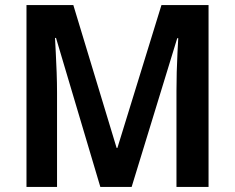

<svg xmlns="http://www.w3.org/2000/svg" viewBox="-20 -734 923 754"><path d="M374 0 200 -585H196Q197 -565 199 -528.5Q201 -492 202.5 -449.5Q204 -407 204 -370V0H84V-714H268L438 -153H441L614 -714H799V0H673V-376Q673 -410 674 -450.5Q675 -491 677 -527.5Q679 -564 680 -584H676L497 0Z"/></svg>

Font: Noto Sans Display SemiBold
Style: Regular
Weight: 600
Designer: Monotype Design Team
Foundry: Monotype Imaging Inc.
Version: Version 2.003